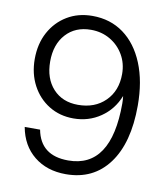

<svg xmlns="http://www.w3.org/2000/svg" viewBox="-77 -725 698 799"><g transform="rotate(10 272.0 -326.0)"><path d="M500 -325Q500 -167 435 -79.5Q370 8 254 8Q174 8 120 -35.5Q66 -79 52 -156H117Q137 -50 254 -50Q435 -50 435 -322Q435 -330 434.5 -338Q434 -346 433 -354Q410 -295 359.5 -260.5Q309 -226 245 -226Q187 -226 141.5 -254Q96 -282 70 -331Q44 -380 44 -442Q44 -506 70.5 -555Q97 -604 143.5 -632Q190 -660 250 -660Q326 -660 382 -619Q438 -578 469 -502.5Q500 -427 500 -325ZM413 -443Q413 -488 392 -524Q371 -560 335 -581Q299 -602 254 -602Q188 -602 148.5 -558.5Q109 -515 109 -443Q109 -371 148.5 -328Q188 -285 254 -285Q325 -285 369 -328.5Q413 -372 413 -443Z"/></g></svg>

Font: Overused Grotesk Book
Style: Regular
Weight: 350
Version: Version 0.003